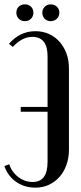

<svg xmlns="http://www.w3.org/2000/svg" viewBox="-25 -851 371 880"><path d="M291 -165Q291 -127 279.5 -95Q268 -63 247.5 -40Q227 -17 199 -4Q171 9 137 9Q87 9 49 -17.5Q11 -44 -5 -90L17 -98Q30 -61 59.5 -39Q89 -17 125 -17Q193 -17 193 -109V-339H70V-361H193V-593Q193 -682 123 -682Q76 -682 34 -636L16 -650Q66 -708 137 -708Q171 -708 199 -695.5Q227 -683 247.5 -660Q268 -637 279.5 -606Q291 -575 291 -537ZM50 -793Q50 -810 61 -820.5Q72 -831 89 -831Q106 -831 117 -820.5Q128 -810 128 -793Q128 -776 117 -765Q106 -754 89 -754Q72 -754 61 -765Q50 -776 50 -793ZM169 -793Q169 -809 180 -820Q191 -831 207 -831Q224 -831 235.5 -820.5Q247 -810 247 -793Q247 -776 235.5 -765Q224 -754 207 -754Q191 -754 180 -765Q169 -776 169 -793Z"/></svg>

Font: Moniqa Narrow Heading
Style: Bold
Weight: 700
Width: 4
Designer: Rajesh Rajput
Foundry: Rajesh Rajput
Version: Version 1.000